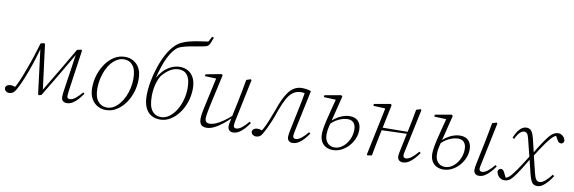

<svg xmlns="http://www.w3.org/2000/svg" viewBox="-55 -1227 5039 1685"><g transform="rotate(10 2465.0 -384.5)"><path d="M56 13Q40 13 27.5 3.5Q15 -6 14 -27Q17 -42 30.5 -49.5Q44 -57 60 -57Q67 -57 74 -56Q81 -55 91 -51.5Q101 -48 115 -41L97 -24L89 -34Q100 -48 109.5 -66Q119 -84 129 -106.5Q139 -129 150.5 -158Q162 -187 175 -224Q198 -285 218 -346.5Q238 -408 254 -463L284 -471L293 -465L347 -44H331L338 -57Q399 -157 459 -259Q519 -361 579 -463L614 -471L623 -465L572 -109Q570 -92 568 -76.5Q566 -61 566 -49Q566 -38 572.5 -32Q579 -26 590 -26Q613 -26 640.5 -47.5Q668 -69 697 -105L710 -95Q690 -66 668 -41.5Q646 -17 621.5 -2Q597 13 569 13Q548 13 535 0.5Q522 -12 522 -34Q522 -47 523.5 -62.5Q525 -78 529 -103L580 -447L597 -437H588L582 -428Q523 -326 462.5 -223.5Q402 -121 340 -19L318 -13L310 -19L258 -435L268 -436Q252 -380 235 -325Q218 -270 198 -215Q185 -180 174 -152Q163 -124 152.5 -100.5Q142 -77 132.5 -58Q123 -39 114 -24Q102 -4 87.5 4.5Q73 13 56 13Z M918 13Q879 13 844.5 -5.5Q810 -24 788.5 -62.5Q767 -101 767 -160Q767 -219 785 -275Q803 -331 835 -376.5Q867 -422 910.5 -449Q954 -476 1006 -476Q1047 -476 1081 -457Q1115 -438 1135.5 -400Q1156 -362 1156 -302Q1156 -242 1138 -185.5Q1120 -129 1087.5 -84.5Q1055 -40 1012 -13.5Q969 13 918 13ZM923 -10Q955 -10 983.5 -26.5Q1012 -43 1035.5 -72Q1059 -101 1075.5 -137.5Q1092 -174 1101 -215.5Q1110 -257 1110 -298Q1110 -378 1080 -415.5Q1050 -453 1002 -453Q969 -453 940 -436.5Q911 -420 887.5 -391.5Q864 -363 847.5 -325.5Q831 -288 822 -246.5Q813 -205 813 -163Q813 -84 844 -47Q875 -10 923 -10Z M1401 13Q1356 13 1322 -7Q1288 -27 1269 -69Q1250 -111 1250 -176Q1250 -233 1262 -299.5Q1274 -366 1296 -432Q1318 -498 1348.5 -554Q1379 -610 1417 -646Q1440 -669 1471 -683.5Q1502 -698 1539 -707Q1576 -716 1617 -722.5Q1658 -729 1701 -735L1727 -782L1743 -777Q1734 -752 1725.5 -730.5Q1717 -709 1705 -699Q1697 -692 1672 -687Q1647 -682 1613.5 -676.5Q1580 -671 1544 -664Q1508 -657 1477.5 -647Q1447 -637 1430 -620Q1408 -600 1387 -566.5Q1366 -533 1348 -488Q1330 -443 1315 -389.5Q1300 -336 1290 -276L1284 -301Q1301 -343 1324 -375Q1347 -407 1374.5 -428.5Q1402 -450 1433 -461.5Q1464 -473 1495 -473Q1536 -473 1568.5 -454.5Q1601 -436 1620 -398.5Q1639 -361 1639 -304Q1639 -244 1620.5 -187Q1602 -130 1569 -85Q1536 -40 1493 -13.5Q1450 13 1401 13ZM1405 -10Q1443 -10 1477 -34Q1511 -58 1537 -99Q1563 -140 1578 -192.5Q1593 -245 1593 -302Q1593 -377 1566.5 -413.5Q1540 -450 1491 -450Q1447 -450 1409 -425.5Q1371 -401 1339 -360Q1325 -336 1315 -306.5Q1305 -277 1300 -244.5Q1295 -212 1295 -178Q1295 -89 1324.5 -49.5Q1354 -10 1405 -10Z M1814 13Q1794 13 1779.5 5.5Q1765 -2 1758 -17.5Q1751 -33 1751 -55Q1751 -81 1756.5 -110.5Q1762 -140 1768 -168L1827 -437L1833 -427L1724 -431L1727 -448L1866 -474L1876 -466L1813 -181Q1810 -163 1805.5 -142Q1801 -121 1798 -102Q1795 -83 1795 -70Q1795 -49 1805 -38Q1815 -27 1836 -27Q1859 -27 1888 -38.5Q1917 -50 1955.5 -76.5Q1994 -103 2043 -148L2048 -131H2043Q1999 -86 1959 -54Q1919 -22 1883 -4.5Q1847 13 1814 13ZM2051 13Q2030 13 2017.5 0.5Q2005 -12 2005 -34Q2005 -47 2008 -63.5Q2011 -80 2019 -113L2018 -114L2050 -266Q2060 -315 2069 -362.5Q2078 -410 2087 -461L2125 -474L2133 -467L2058 -107Q2055 -92 2052 -76.5Q2049 -61 2049 -49Q2049 -38 2055.5 -32Q2062 -26 2073 -26Q2096 -26 2123.5 -47.5Q2151 -69 2180 -105L2193 -95Q2173 -66 2151 -41.5Q2129 -17 2104 -2Q2079 13 2051 13Z M2256 13Q2240 13 2227 3.5Q2214 -6 2213 -26Q2217 -41 2230 -49Q2243 -57 2259 -57Q2267 -57 2274 -56Q2281 -55 2288 -52.5Q2295 -50 2300 -48L2316 -41L2304 -29L2291 -37Q2306 -58 2320 -86Q2334 -114 2350 -154.5Q2366 -195 2387 -251Q2403 -298 2421.5 -338.5Q2440 -379 2462.5 -410Q2485 -441 2514.5 -458.5Q2544 -476 2582 -476Q2604 -476 2623.5 -473Q2643 -470 2663 -463L2588 -107Q2585 -92 2582 -76.5Q2579 -61 2579 -49Q2579 -38 2585.5 -32Q2592 -26 2603 -26Q2626 -26 2653.5 -47.5Q2681 -69 2710 -105L2723 -95Q2703 -66 2681 -41.5Q2659 -17 2634 -2Q2609 13 2581 13Q2560 13 2547.5 0.5Q2535 -12 2535 -34Q2535 -47 2537.5 -62Q2540 -77 2545 -101L2580 -269Q2590 -317 2599.5 -364.5Q2609 -412 2617 -460L2640 -425Q2625 -433 2610.5 -436Q2596 -439 2581 -439Q2540 -439 2509.5 -417Q2479 -395 2455.5 -351.5Q2432 -308 2409 -245Q2389 -186 2372 -145Q2355 -104 2341 -75.5Q2327 -47 2314 -25Q2303 -5 2288.5 4Q2274 13 2256 13Z M2940 13Q2908 13 2881 -0.5Q2854 -14 2838.5 -41.5Q2823 -69 2823 -111Q2823 -133 2828.5 -166.5Q2834 -200 2844 -241.5Q2854 -283 2866.5 -332Q2879 -381 2893 -434L2902 -426L2784 -431L2786 -448L2932 -474L2943 -465L2885 -232L2884 -226Q2879 -207 2874 -188Q2869 -169 2866.5 -151Q2864 -133 2864 -113Q2864 -66 2888 -39Q2912 -12 2952 -12Q2989 -12 3022 -37Q3055 -62 3076 -104Q3097 -146 3097 -195Q3097 -234 3078.5 -255.5Q3060 -277 3026 -277Q2986 -277 2941 -255Q2896 -233 2863 -192L2854 -208H2859Q2880 -237 2909.5 -259Q2939 -281 2973 -293.5Q3007 -306 3038 -306Q3089 -306 3114.5 -277Q3140 -248 3140 -200Q3140 -160 3124 -122Q3108 -84 3080 -53.5Q3052 -23 3016 -5Q2980 13 2940 13Z M3250 6 3243 0 3334 -435 3343 -426 3225 -431 3227 -448 3372 -474 3382 -465 3357 -344 3328 -204Q3317 -153 3307.5 -103.5Q3298 -54 3288 0ZM3310 -232 3312 -256 3582 -259 3580 -241ZM3563 13Q3543 13 3530 0.5Q3517 -12 3517 -34Q3517 -47 3520 -62Q3523 -77 3528 -101L3563 -268Q3574 -317 3583 -364.5Q3592 -412 3601 -462L3639 -474L3647 -467L3571 -107Q3567 -92 3564 -76.5Q3561 -61 3561 -49Q3561 -38 3567.5 -32Q3574 -26 3585 -26Q3608 -26 3635.5 -47.5Q3663 -69 3693 -105L3706 -95Q3686 -66 3663.5 -41.5Q3641 -17 3616.5 -2Q3592 13 3563 13Z M4242 13Q4221 13 4208.5 0.5Q4196 -12 4196 -34Q4196 -47 4198.5 -62Q4201 -77 4206 -101L4241 -268Q4251 -317 4260 -364.5Q4269 -412 4278 -462L4316 -474L4324 -467L4249 -107Q4246 -92 4242.5 -76.5Q4239 -61 4239 -49Q4239 -38 4246 -32Q4253 -26 4264 -26Q4287 -26 4314.5 -47.5Q4342 -69 4371 -105L4384 -95Q4364 -66 4341.5 -41.5Q4319 -17 4294.5 -2Q4270 13 4242 13ZM3924 13Q3892 13 3865 -0.5Q3838 -14 3822.5 -41.5Q3807 -69 3807 -111Q3807 -133 3812.5 -166.5Q3818 -200 3828 -241.5Q3838 -283 3850.5 -332Q3863 -381 3877 -434L3886 -426L3768 -431L3770 -448L3916 -474L3927 -465L3869 -232L3868 -226Q3863 -207 3858 -188Q3853 -169 3850.5 -151Q3848 -133 3848 -113Q3848 -66 3872 -39Q3896 -12 3936 -12Q3973 -12 4006 -37Q4039 -62 4060 -104Q4081 -146 4081 -195Q4081 -234 4062.5 -255.5Q4044 -277 4010 -277Q3970 -277 3925 -255Q3880 -233 3847 -192L3838 -208H3843Q3864 -237 3893.5 -259Q3923 -281 3957 -293.5Q3991 -306 4022 -306Q4073 -306 4098.5 -277Q4124 -248 4124 -200Q4124 -160 4108 -122Q4092 -84 4064 -53.5Q4036 -23 4000 -5Q3964 13 3924 13Z M4763 13Q4743 13 4729.5 4.5Q4716 -4 4706 -25Q4696 -46 4687 -83L4655 -213L4654 -216L4614 -377Q4606 -412 4596 -425Q4586 -438 4569 -438Q4552 -438 4533 -421.5Q4514 -405 4491 -359L4477 -368Q4492 -406 4509 -429.5Q4526 -453 4545 -464.5Q4564 -476 4583 -476Q4611 -476 4626.5 -457Q4642 -438 4654 -390L4685 -262V-259L4723 -102Q4733 -60 4744.5 -43Q4756 -26 4778 -26Q4799 -26 4826.5 -49.5Q4854 -73 4881 -109L4895 -99Q4864 -50 4829.5 -18.5Q4795 13 4763 13ZM4398 -53Q4399 -66 4407 -73Q4415 -80 4424 -80Q4434 -80 4441 -75.5Q4448 -71 4456 -56L4483 -1L4468 0V-9Q4485 -12 4498 -20Q4511 -28 4525 -45Q4546 -70 4569.5 -103.5Q4593 -137 4617 -175.5Q4641 -214 4664 -251L4674 -232Q4637 -167 4604 -114.5Q4571 -62 4543 -27Q4525 -5 4507 4Q4489 13 4470 13Q4445 13 4424.5 -4Q4404 -21 4398 -53ZM4678 -230 4668 -249Q4705 -314 4736 -360.5Q4767 -407 4789 -433Q4809 -456 4827.5 -466Q4846 -476 4866 -476Q4887 -476 4905 -462Q4923 -448 4930 -420Q4929 -408 4921.5 -400Q4914 -392 4903 -392Q4893 -392 4885 -397Q4877 -402 4870 -415L4844 -461H4863V-454Q4850 -452 4836 -442.5Q4822 -433 4808 -417Q4787 -393 4765.5 -363.5Q4744 -334 4722.5 -300.5Q4701 -267 4678 -230Z"/></g></svg>

Font: Source Serif 4 36pt Light
Style: Italic
Weight: 300
Italic angle: -12°
Designer: Frank Grießhammer
Foundry: Adobe Systems Incorporated
Version: Version 4.004;hotconv 1.0.116;makeotfexe 2.5.65601